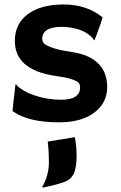

<svg xmlns="http://www.w3.org/2000/svg" viewBox="-20 -540 541 859"><path d="M243.7 7.3Q106 7.3 36.1 -43Q37.1 -57.6 39.1 -76.2L43.5 -111.3Q47.4 -146 48.3 -154.5Q49.3 -163.1 49.8 -163.8Q50.3 -164.6 57.6 -156Q64.9 -147.5 85.4 -135.3Q106 -123 132.8 -113.8Q190.9 -93.8 253.9 -93.8Q338.4 -93.8 338.4 -149.9Q338.4 -168 322.3 -176.8Q293.5 -191.4 237.5 -199Q181.6 -206.5 146 -221.2Q110.4 -235.8 87.9 -256.3Q46.4 -294.9 46.4 -357.4Q46.4 -433.6 105 -477.1Q163.1 -520 265.6 -520Q367.2 -520 439 -462.4Q435.5 -449.7 431.6 -438Q420.4 -405.8 415 -391.6L403.8 -362.8Q402.8 -358.9 402.3 -358.9Q401.4 -358.9 394.5 -369.1Q363.8 -404.8 298.8 -416Q278.8 -419.9 257.8 -419.9Q168.9 -419.9 168.9 -366.2Q168.9 -347.7 187.5 -337.9Q222.2 -319.3 282.5 -310.5Q342.8 -301.8 374 -286.9Q405.3 -272 424.3 -251Q459.5 -212.9 459.5 -149.9Q459.5 -81.1 404.3 -38.1Q346.7 7.3 243.7 7.3ZM168.9 296.4Q198.7 243.7 198.7 188Q198.7 132.3 193.4 93.3L314.9 73.7L318.8 98.6Q322.8 126 322.8 155Q322.8 184.1 319.8 201.9Q316.9 219.7 312 232.4Q300.3 260.7 272 272.5Q240.7 285.2 171.9 299.3Z"/></svg>

Font: HammersmithOne
Style: Regular
Weight: 400
Designer: Nicole Fally
Foundry: Nicole Fally
Version: Version 1.003